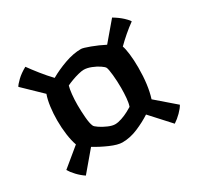

<svg xmlns="http://www.w3.org/2000/svg" viewBox="-115 -676 799 774"><g transform="rotate(-30 285.0 -289.0)"><path d="M78 -38Q60 -50 44.5 -66.5Q29 -83 21 -97L106 -167Q98 -189 93.5 -221Q89 -253 89 -288Q89 -320 93 -350.5Q97 -381 105 -403L21 -484Q26 -493 42.5 -509Q59 -525 86 -540Q101 -519 122.5 -492Q144 -465 166 -442Q199 -461 239.5 -475.5Q280 -490 316 -490Q325 -490 356 -478.5Q387 -467 416 -452L488 -537Q513 -522 529 -507Q545 -492 549 -484Q528 -469 506.5 -450.5Q485 -432 467 -414Q472 -401 475.5 -373Q479 -345 479 -310Q479 -228 461 -172L549 -96Q542 -83 526 -67Q510 -51 493 -40L411 -130Q382 -111 345.5 -95.5Q309 -80 273 -80Q252 -80 217.5 -95Q183 -110 154 -128ZM284 -158Q298 -158 315.5 -164Q333 -170 348 -178Q363 -186 369 -190Q374 -204 376 -226.5Q378 -249 378 -273Q378 -305 375 -334Q372 -363 368 -372Q365 -378 351 -387.5Q337 -397 318 -404.5Q299 -412 283 -412Q274 -412 258 -408Q242 -404 226 -398Q210 -392 200 -387Q196 -374 193.5 -350.5Q191 -327 191 -301Q191 -273 193.5 -243Q196 -213 202 -200Q204 -194 219 -184Q234 -174 252.5 -166Q271 -158 284 -158Z"/></g></svg>

Font: Texturina 72pt ExtraBold
Style: Regular
Weight: 800
Designer: Guillermo Torres Carreño
Foundry: Omnibus-Type
Version: Version 1.002; ttfautohint (v1.8.3)